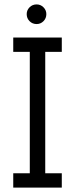

<svg xmlns="http://www.w3.org/2000/svg" viewBox="-20 -850 340 870"><path d="M115 -660H185V-20H115ZM40 -65H260V0H40ZM40 -680H260V-615H40ZM101 -786Q101 -804 114 -817Q127 -830 146 -830Q164 -830 177 -817Q190 -804 190 -786Q190 -767 177 -754Q164 -741 146 -741Q127 -741 114 -754Q101 -767 101 -786Z"/></svg>

Font: Teachers[wght]
Style: Regular
Weight: 400
Designer: Alfredo Marco Pradil & Chank Diesel
Version: Version 1.000;Glyphs 3.1.2 (3151)